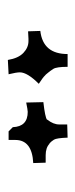

<svg xmlns="http://www.w3.org/2000/svg" viewBox="129 -881 193 491"><g transform="rotate(90 225.5 -635.5)"><path d="M315.9 -561 305.2 -571.8Q303.7 -609.9 266.1 -609.9Q261.2 -609.9 242.2 -606L241.2 -649.9Q279.8 -654.3 286.1 -659.2V-660.2Q298.3 -675.3 298.3 -690.9V-710.9L332 -711.9Q333 -683.6 337.2 -677Q341.3 -670.4 347.2 -665V-666Q357.4 -655.8 377 -655.8H396L397 -624Q337.9 -621.1 337.9 -578.1V-561ZM79.1 -611.8 60.1 -610.8 59.1 -642.1Q118.2 -648.9 118.2 -711.9H150.9Q150.9 -683.6 156.2 -675.3Q161.6 -667 165.8 -662.1Q169.9 -657.2 170.7 -656.2Q171.4 -655.3 172.9 -654.3Q177.7 -648.9 194.3 -638.2Q165 -608.9 165 -589.8Q165 -581.1 169.9 -561L133.3 -559.1Q128.9 -585.9 115.2 -598.9Q101.6 -611.8 85 -611.8Z"/></g></svg>

Font: Eater Caps
Style: Regular
Weight: 400
Version: Version 001.002